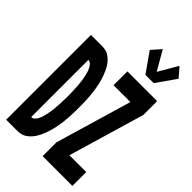

<svg xmlns="http://www.w3.org/2000/svg" viewBox="-289 -1081 1177 1177"><g transform="rotate(45 300.0 -492.5)"><path d="M422 -798 333 -925 386 -985 458 -860 531 -985 583 -925 494 -798ZM329 0V-120L475 -615H329V-735H587V-615L441 -120H587V0ZM13 0V-735H110Q126 -735 141 -731.5Q156 -728 169.5 -719Q183 -710 194 -698.5Q205 -687 213.5 -674Q222 -661 229 -646.5Q236 -632 241.5 -617Q247 -602 251.5 -587Q256 -572 259.5 -556.5Q263 -541 265.5 -525.5Q268 -510 270 -494Q272 -478 273 -462.5Q274 -447 275 -431Q276 -415 276 -399Q276 -383 276 -368Q276 -352 276 -336Q276 -320 275 -304Q274 -288 273 -272.5Q272 -257 270 -241Q268 -225 265.5 -209.5Q263 -194 259.5 -178.5Q256 -163 251.5 -148Q247 -133 241.5 -118Q236 -103 229 -88.5Q222 -74 213.5 -61Q205 -48 194 -36.5Q183 -25 169.5 -16Q156 -7 141 -3.5Q126 0 110 0ZM110 -120Q124 -120 133.5 -130Q143 -140 149 -152.5Q155 -165 159 -178Q163 -191 165.5 -204.5Q168 -218 170.5 -231.5Q173 -245 174 -258.5Q175 -272 176 -285.5Q177 -299 177.5 -312.5Q178 -326 178.5 -340Q179 -354 179 -367Q179 -381 178.5 -395Q178 -409 177.5 -422.5Q177 -436 176 -449.5Q175 -463 174 -476.5Q173 -490 170.5 -503.5Q168 -517 165.5 -530.5Q163 -544 159 -557Q155 -570 149 -582.5Q143 -595 133.5 -605Q124 -615 110 -615Z"/></g></svg>

Font: Iosevka SS04 Heavy Extended
Style: Regular
Weight: 900
Width: 7
Monospace: yes
Designer: Belleve Invis
Foundry: Belleve Invis
Version: Version 19.0.0; ttfautohint (v1.8.4)